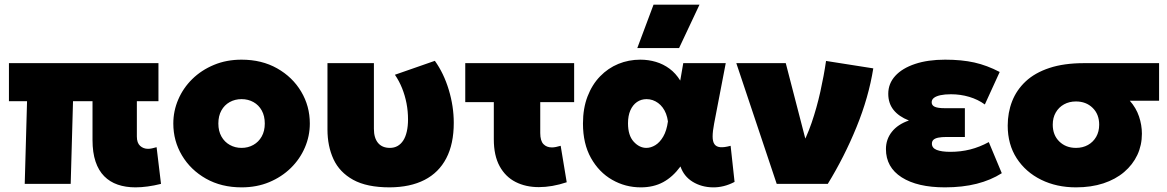

<svg xmlns="http://www.w3.org/2000/svg" viewBox="-20 -792 5027 827"><path d="M563.5 15Q521 15 487 3.2Q453 -8.5 428.8 -33Q404.5 -57.5 391.5 -96.2Q378.5 -135 378.5 -189V-356H294.5L284.5 0H86.5L96.5 -356H18.5V-520H662.5V-356H569.5V-204Q569.5 -176.5 583.5 -163.8Q597.5 -151 617.5 -151Q626 -151 635 -153Q644 -155 654.5 -158L673.5 0Q643.5 7.5 616 11.2Q588.5 15 563.5 15Z M1020.5 15Q933.5 15 867.2 -22.5Q801 -60 763.8 -122.5Q726.5 -185 726.5 -260Q726.5 -314 747.8 -363.5Q769 -413 808.2 -451.5Q847.5 -490 901.5 -512.5Q955.5 -535 1020.5 -535Q1107.5 -535 1173.8 -497.5Q1240 -460 1277.2 -397.5Q1314.5 -335 1314.5 -260Q1314.5 -206 1293.2 -156.5Q1272 -107 1232.8 -68.5Q1193.5 -30 1139.8 -7.5Q1086 15 1020.5 15ZM1020.5 -155Q1048.5 -155 1071.2 -167.8Q1094 -180.5 1107.2 -204Q1120.5 -227.5 1120.5 -260Q1120.5 -292.5 1107.5 -316Q1094.5 -339.5 1071.8 -352.2Q1049 -365 1020.5 -365Q992 -365 969.2 -352.2Q946.5 -339.5 933.5 -316Q920.5 -292.5 920.5 -260Q920.5 -227.5 933.8 -204Q947 -180.5 969.8 -167.8Q992.5 -155 1020.5 -155Z M1658.5 15Q1560 15 1501.2 -17.5Q1442.5 -50 1416.5 -106.2Q1390.5 -162.5 1390.5 -234V-520H1590.5V-237Q1590.5 -198 1608.2 -176.5Q1626 -155 1659.5 -155Q1678 -155 1692.5 -163.2Q1707 -171.5 1717 -187Q1727 -202.5 1732.2 -225.5Q1737.5 -248.5 1737.5 -277.5Q1737.5 -313 1731 -346.8Q1724.5 -380.5 1712 -411.8Q1699.5 -443 1681 -470L1853 -530Q1891.5 -476.5 1913 -405.2Q1934.5 -334 1934.5 -263Q1934.5 -172 1902.2 -110.2Q1870 -48.5 1808.5 -17Q1747 14.5 1658.5 15Z M2301 14Q2244.5 14 2200.8 -8.2Q2157 -30.5 2132 -76.2Q2107 -122 2107 -192V-352H1984V-520H2453V-352H2307V-219Q2307 -185.5 2320.8 -171.2Q2334.5 -157 2357 -157Q2365.5 -157 2375 -159Q2384.5 -161 2395 -164L2421 -7Q2389.5 3.5 2359.2 8.8Q2329 14 2301 14Z M2740 15Q2673.5 15 2616.8 -17.5Q2560 -50 2525.5 -111.5Q2491 -173 2491 -260Q2491 -325.5 2510.8 -376.8Q2530.5 -428 2564.8 -463.2Q2599 -498.5 2643.5 -516.8Q2688 -535 2738 -535Q2773 -535 2805 -525.5Q2837 -516 2863.8 -496.2Q2890.5 -476.5 2910 -445L2923 -520H3106L3056 -260Q3049.5 -226.5 3049.5 -204.2Q3049.5 -182 3057.5 -170.8Q3065.5 -159.5 3082.5 -158Q3099.5 -156.5 3127 -164L3144 -8.5Q3097.5 16 3049.2 15Q3001 14 2963.2 -9.2Q2925.5 -32.5 2911 -75Q2878 -30 2836.5 -7.5Q2795 15 2740 15ZM2764 -155Q2783.5 -155 2802.8 -166.8Q2822 -178.5 2836.8 -203.8Q2851.5 -229 2857 -269Q2854.5 -287 2848.8 -302Q2843 -317 2834.2 -328.8Q2825.5 -340.5 2814.5 -348.5Q2803.5 -356.5 2791 -360.8Q2778.5 -365 2765 -365Q2741.5 -365 2723.5 -352.5Q2705.5 -340 2695.2 -316.8Q2685 -293.5 2685 -261Q2685 -208.5 2709.5 -181.8Q2734 -155 2764 -155ZM2725 -585 2795 -772H2993L2905 -585Z M3325.5 0 3151.5 -520H3364.5L3471 -109L3425 -149.5Q3453.5 -198 3475.8 -262.8Q3498 -327.5 3513.5 -397.2Q3529 -467 3538 -529.5L3741.5 -497.5Q3721.5 -372.5 3669.2 -244.5Q3617 -116.5 3545.5 0Z M4050 15Q3931.5 15 3863.8 -28.2Q3796 -71.5 3796 -150Q3796 -192 3821.5 -224.2Q3847 -256.5 3895 -273Q3851.5 -290 3828.8 -318.5Q3806 -347 3806 -388Q3806 -432 3836 -465Q3866 -498 3921.2 -516.5Q3976.5 -535 4051 -535Q4122 -535 4176.8 -522.8Q4231.5 -510.5 4286 -482L4222 -342Q4192.5 -363.5 4154.8 -374.8Q4117 -386 4076 -386Q4049.5 -386 4031 -382Q4012.5 -378 4002.8 -370.5Q3993 -363 3993 -351.5Q3993 -338 4006.5 -332Q4020 -326 4049 -326H4136V-202H4057Q4036 -202 4022 -199.2Q4008 -196.5 4001 -190.2Q3994 -184 3994 -173Q3994 -154.5 4014.8 -146.2Q4035.5 -138 4074 -138Q4118 -138 4158.8 -148.2Q4199.5 -158.5 4239 -180L4295 -46Q4248 -16 4187 -0.5Q4126 15 4050 15Z M4614.5 15Q4531 15 4464.5 -17.8Q4398 -50.5 4359.2 -110.2Q4320.5 -170 4320.5 -251Q4320.5 -307 4339.5 -355.8Q4358.5 -404.5 4398 -441.5Q4437.5 -478.5 4500 -499.2Q4562.5 -520 4649.5 -520H4972.5V-358H4846.5Q4873.5 -327.5 4886 -290.5Q4898.5 -253.5 4898.5 -216Q4898.5 -166.5 4878.8 -124.5Q4859 -82.5 4822 -51Q4785 -19.5 4732.5 -2.2Q4680 15 4614.5 15ZM4614.5 -155Q4643.5 -155 4666 -167.5Q4688.5 -180 4701.5 -202.5Q4714.5 -225 4714.5 -255Q4714.5 -300 4686.2 -327.5Q4658 -355 4614.5 -355Q4585.5 -355 4563 -342.5Q4540.5 -330 4527.5 -307.5Q4514.5 -285 4514.5 -255Q4514.5 -210 4542.8 -182.5Q4571 -155 4614.5 -155Z"/></svg>

Font: Geologica Black
Style: Regular
Weight: 900
Designer: Sindre Bremnes, Frode Helland
Foundry: Monokrom Skriftforlag AS
Version: Version 1.010;gftools[0.9.28]